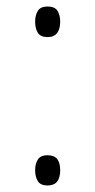

<svg xmlns="http://www.w3.org/2000/svg" viewBox="-20 -559 293 590"><path d="M126 -445Q105 -445 96.5 -458Q88 -471 88 -492Q88 -513 96.5 -526Q105 -539 126 -539Q148 -539 156.5 -526Q165 -513 165 -492Q165 -470 155.5 -457.5Q146 -445 126 -445ZM126 11Q105 11 96.5 -2Q88 -15 88 -36Q88 -56 96.5 -69Q105 -82 126 -82Q147 -82 156 -70Q165 -58 165 -36Q165 -13 155.5 -1Q146 11 126 11Z"/></svg>

Font: Noto Sans Bengali Condensed Light
Style: Regular
Weight: 300
Width: 3
Designer: Jelle Bosma - Monotype Design Team
Foundry: Monotype Imaging Inc.
Version: Version 2.003